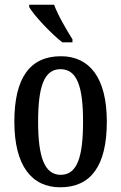

<svg xmlns="http://www.w3.org/2000/svg" viewBox="-20 -786 515 816"><path d="M245 -606H288V-619C264 -657 226 -721 210 -766H104V-756C124 -721 198 -642 245 -606ZM236 10C366 10 434 -81 434 -269C434 -456 360 -547 239 -547C108 -547 41 -456 41 -269C41 -81 115 10 236 10ZM238 -43C168 -43 142 -121 142 -269C142 -417 167 -492 237 -492C308 -492 333 -417 333 -269C333 -121 309 -43 238 -43Z"/></svg>

Font: Noto Serif Devanagari ExtraCondensed Medium
Style: Regular
Weight: 500
Width: 2
Designer: Universal Thirst, Indian Type Foundry and the Monotype Design Team
Foundry: Monotype Imaging Inc.
Version: Version 2.004